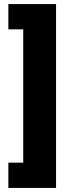

<svg xmlns="http://www.w3.org/2000/svg" viewBox="-20 -754 342 942"><path d="M21 44H94V-610H21V-734H255V168H21Z"/></svg>

Font: Noto Sans Display Black
Style: Regular
Weight: 900
Designer: Monotype Design Team
Foundry: Monotype Imaging Inc.
Version: Version 2.003